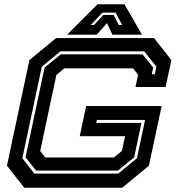

<svg xmlns="http://www.w3.org/2000/svg" viewBox="-20 -878 834 898"><path d="M93.5 0 12.5 -103 117.5 -597 242.5 -700H700.5L781.5 -597L754.5 -471H613.5L626 -528L602 -558.5H280.5L243.5 -527L168 -171.5L191.5 -141.5H513L550 -172L565 -241H353L383 -382H736L676.5 -103L551.5 0ZM141 -66H533L620.5 -138L658.5 -317H433L430 -303H641.5L607.5 -142L531 -80H149L99.5 -142L188.5 -562L264.5 -624H646.5L696.5 -562L690 -531H704L711.5 -566L654.5 -638H262.5L175.5 -566L84.5 -138ZM436 -858H562L644 -716H505.5L480.5 -770L432.5 -716H294ZM459 -819 404 -761H419.5L463.5 -808H511.5L535.5 -761H551L521 -819Z"/></svg>

Font: Tourney Expanded Regular
Style: Bold Italic
Weight: 700
Width: 7
Italic angle: -12°
Designer: Tyler Finck
Foundry: Etcetera Type Co
Version: Version 1.010; ttfautohint (v1.8.3)